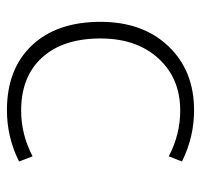

<svg xmlns="http://www.w3.org/2000/svg" viewBox="-33 -537 580 554"><g transform="rotate(-90 257.0 -260.0)"><path d="M83 -63Q146 -30 215 -30Q308 -30 365.5 -93Q423 -156 423 -260Q423 -368 368 -428.5Q313 -489 215 -489Q146 -489 83 -456L68 -495Q138 -530 216 -530Q335 -530 403 -458Q471 -386 471 -260Q471 -138 400.5 -64Q330 10 216 10Q138 10 68 -25Z"/></g></svg>

Font: Mplus 1p Light
Style: Regular
Weight: 300
Version: Version 1.061